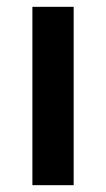

<svg xmlns="http://www.w3.org/2000/svg" viewBox="-20 -543 311 563"><path d="M75 0V-523H196V0Z"/></svg>

Font: Tomorrow Medium
Style: Regular
Weight: 500
Designer: Tony de Marco, Monica Rizzolli
Foundry: Just in Type
Version: Version 2.002